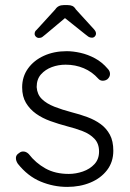

<svg xmlns="http://www.w3.org/2000/svg" viewBox="-20 -724 509 754"><path d="M50 -81Q42 -93 42.5 -104.5Q43 -116 55 -123Q63 -130 73.5 -129Q84 -128 93 -119Q120 -84 158.5 -62.5Q197 -41 250 -41Q278 -41 305.5 -50.5Q333 -60 351 -79.5Q369 -99 369 -129Q369 -160 351 -179Q333 -198 304.5 -209Q276 -220 244 -228Q210 -237 178 -248.5Q146 -260 121.5 -277.5Q97 -295 82 -320Q67 -345 67 -381Q67 -423 90 -455Q113 -487 152.5 -505Q192 -523 242 -523Q267 -523 296 -516.5Q325 -510 353 -495Q381 -480 403 -454Q412 -445 412 -433.5Q412 -422 402 -413Q394 -407 383.5 -407Q373 -407 366 -415Q342 -442 309 -456Q276 -470 238 -470Q209 -470 183.5 -460.5Q158 -451 141 -432Q124 -413 124 -382Q126 -353 144.5 -335Q163 -317 193.5 -305Q224 -293 262 -283Q294 -275 323.5 -264Q353 -253 375.5 -236.5Q398 -220 411.5 -195Q425 -170 425 -132Q425 -88 400.5 -56Q376 -24 335 -7Q294 10 244 10Q190 10 139.5 -11Q89 -32 50 -81ZM246 -662 159 -589Q152 -583 146.5 -579Q141 -575 133 -575Q126 -575 121 -580Q116 -585 116 -591Q116 -595 117.5 -599Q119 -603 124 -607L197 -687Q208 -704 230 -704H246Q257 -704 264.5 -700.5Q272 -697 278 -687L350 -608Q354 -603 355.5 -599.5Q357 -596 357 -591Q357 -586 352.5 -581Q348 -576 341 -576Q333 -576 327 -580Q321 -584 314 -590L225 -661Z"/></svg>

Font: Quicksand Light
Style: Regular
Weight: 400
Version: Version 3.004